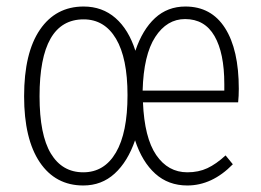

<svg xmlns="http://www.w3.org/2000/svg" viewBox="-20 -552 793 583"><path d="M705.1 -282.2Q705.1 -260.7 703.1 -241.2H414.1Q418.5 -133.8 454.3 -81.3Q490.2 -28.8 548.8 -28.8Q583 -28.8 609.6 -41.3Q636.2 -53.7 665 -80.1L687 -53.2Q624 11.2 548.8 11.2Q491.2 11.2 451.4 -24.7Q411.6 -60.5 390.1 -126Q367.7 -61 328.1 -24.9Q288.6 11.2 232.9 11.2Q148.4 11.2 100.8 -59.3Q53.2 -129.9 53.2 -259.8Q53.2 -391.6 101.3 -461.9Q149.4 -532.2 233.9 -532.2Q290.5 -532.2 330.6 -497.3Q370.6 -462.4 391.1 -397.9Q412.6 -461.9 450.7 -497.1Q488.8 -532.2 543 -532.2Q621.6 -532.2 663.3 -466.8Q705.1 -401.4 705.1 -282.2ZM661.1 -276.9V-296.9Q661.1 -391.1 631.3 -442.6Q601.6 -494.1 542 -494.1Q486.8 -494.1 451.4 -439.7Q416 -385.3 413.1 -276.9ZM367.2 -263.2Q367.2 -375.5 332.3 -434.3Q297.4 -493.2 233.9 -493.2Q100.1 -493.2 100.1 -259.8Q100.1 -142.6 134.5 -85.7Q168.9 -28.8 232.9 -28.8Q296.9 -28.8 332 -88.9Q367.2 -148.9 367.2 -263.2Z"/></svg>

Font: Fira Sans Compressed ExtraLight
Style: Regular
Weight: 250
Width: 1
Designer: Carrois Corporate & Edenspiekermann AG
Foundry: Carrois Corporate GbR & Edenspiekermann AG
Version: Version 4.203;PS 004.203;hotconv 1.0.88;makeotf.lib2.5.64775